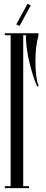

<svg xmlns="http://www.w3.org/2000/svg" viewBox="-20 -972 236 992"><path d="M139 -944 81 -838 64 -846 122 -952ZM179 -530Q180 -528 176.5 -526Q173 -524 172 -527Q164 -542 159 -557Q114 -688 114 -790H100V-10H130V0H5V-10H35V-790H5V-800H178Q180 -794 179 -790Q163 -732 163 -658Q163 -569 179 -530Z"/></svg>

Font: Cathisma Unicode
Style: Normal
Weight: 400
Version: Version 1.0